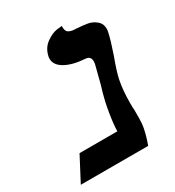

<svg xmlns="http://www.w3.org/2000/svg" viewBox="-146 -641 662 726"><g transform="rotate(-30 185.0 -278.0)"><path d="M319.8 -272.9Q311 -230 311 -173.8Q311 -152.8 312 -143.1Q312 -143.1 312 -111.8Q312 -85 308.1 -65.9Q301.3 -31.7 289.1 0H-4.9L50.8 -106H215.8Q216.8 -140.1 224.1 -183.1Q226.1 -197.3 228 -205.1Q234.9 -242.2 250 -291Q269 -365.2 270 -369.1Q271 -374 271 -379.9Q271 -401.9 250 -403.8Q193.8 -407.7 162.4 -425.8Q130.9 -443.8 130.9 -471.2Q130.9 -478 131.8 -481Q138.7 -514.2 163.8 -532.5Q189 -550.8 210.9 -553.7L232.9 -556.2Q231.9 -533.2 243.4 -526.6Q254.9 -520 273.9 -520Q304.7 -518.1 323.7 -514.6Q342.8 -511.2 358.9 -498Q375 -484.9 375 -462.9Q375 -453.1 373 -446.8Q367.2 -418 347.2 -359.9Q326.7 -305.2 319.8 -272.9Z"/></g></svg>

Font: Linux Libertine
Style: Semibold Italic
Weight: 600
Italic angle: -11.5°
Designer: Philipp H. Poll
Foundry: Philipp H. Poll
Version: Version 5.1.2 ; ttfautohint (v0.9)